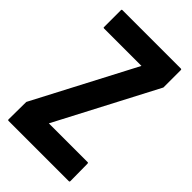

<svg xmlns="http://www.w3.org/2000/svg" viewBox="-214 -769 841 841"><g transform="rotate(45 207.0 -348.0)"><path d="M385.7 0H12.7Q7.8 0 7.8 -4.9L8.8 -113.8L253.9 -582H22Q17.6 -582 17.6 -585.9V-690.9Q17.6 -695.8 22 -695.8H383.8Q388.7 -695.8 388.7 -690.9V-583L145 -117.2H385.7Q389.6 -117.2 389.6 -111.8L390.6 -4.9Q390.6 0 385.7 0Z"/></g></svg>

Font: Koulen
Style: Regular
Weight: 400
Designer: Danh Hong
Version: Version 8.000; ttfautohint (v1.8.3)